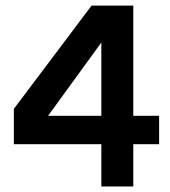

<svg xmlns="http://www.w3.org/2000/svg" viewBox="-20 -670 612 690"><path d="M459 -151.9V0H344.2V-151.9H29.8V-278.8L309.1 -649.9H459V-253.9H551.8V-151.9ZM344.2 -253.9V-517.1L152.8 -253.9Z"/></svg>

Font: Overused Grotesk SemiBold
Style: Regular
Weight: 600
Version: Version 0.002